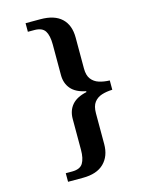

<svg xmlns="http://www.w3.org/2000/svg" viewBox="-131 -835 766 1036"><g transform="rotate(-15 252.5 -317.0)"><path d="M117 126V78H153Q197 78 213 52Q229 26 229 -23V-195Q229 -242 255.5 -273Q282 -304 338 -316V-321Q282 -332 255.5 -363Q229 -394 229 -440V-611Q229 -661 213 -686.5Q197 -712 153 -712H117V-760H200Q278 -760 318 -722.5Q358 -685 358 -615V-442Q358 -404 374 -383Q390 -362 416.5 -353.5Q443 -345 476 -344V-292Q443 -291 416.5 -282.5Q390 -274 374 -253Q358 -232 358 -192V-20Q358 47 318 86.5Q278 126 200 126Z"/></g></svg>

Font: Noto Serif Khojki
Style: Bold
Weight: 700
Version: Version 2.003